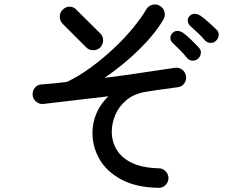

<svg xmlns="http://www.w3.org/2000/svg" viewBox="-20 -815 1040 883"><path d="M708 48.8Q605.5 46.9 537.6 10.3Q469.7 -26.4 437.5 -83Q405.3 -139.6 405.3 -204.1Q405.3 -251 423.8 -294.4Q442.4 -337.9 478.5 -372.1Q402.3 -363.3 324.2 -354Q246.1 -344.7 178.7 -336.9Q161.1 -335 146.5 -347.2Q131.8 -359.4 129.9 -377.9Q128.9 -397.5 140.6 -411.6Q152.3 -425.8 170.9 -426.8Q200.2 -428.7 229 -431.6Q257.8 -434.6 288.1 -438.5Q341.8 -463.9 396.5 -503.9Q451.2 -543.9 500.5 -589.8Q549.8 -635.7 589.4 -683.6Q628.9 -731.4 653.3 -772.5Q662.1 -788.1 680.7 -793Q699.2 -797.9 714.8 -788.1Q731.4 -779.3 736.3 -761.7Q741.2 -744.1 732.4 -726.6Q692.4 -658.2 619.6 -586.9Q546.9 -515.6 460.9 -457Q548.8 -467.8 631.8 -480.5Q714.8 -493.2 782.2 -502.9Q800.8 -505.9 815.9 -496.1Q831.1 -486.3 835 -466.8Q838.9 -449.2 828.6 -433.1Q818.4 -417 798.8 -414.1Q774.4 -410.2 738.8 -405.8Q703.1 -401.4 662.1 -394.5Q601.6 -386.7 564.9 -357.4Q528.3 -328.1 511.2 -288.6Q494.1 -249 494.1 -209Q494.1 -164.1 516.6 -126.5Q539.1 -88.9 586.9 -65.9Q634.8 -43 710 -41Q728.5 -41 741.7 -27.3Q754.9 -13.7 754.9 4.9Q753.9 24.4 740.2 37.1Q726.6 49.8 708 48.8ZM377 -596.7 267.6 -706.1Q254.9 -719.7 254.9 -738.3Q254.9 -756.8 267.6 -769.5Q281.2 -784.2 300.3 -784.2Q319.3 -784.2 332 -769.5L441.4 -661.1Q454.1 -648.4 454.1 -629.9Q454.1 -611.3 441.4 -596.7Q427.7 -584 408.7 -584Q389.6 -584 377 -596.7ZM890.6 -544.9Q879.9 -535.2 864.7 -536.1Q849.6 -537.1 839.8 -548.8Q826.2 -566.4 809.1 -583.5Q792 -600.6 775.4 -616.2Q764.6 -625 763.7 -639.2Q762.7 -653.3 773.4 -663.1Q784.2 -673.8 797.4 -672.9Q810.5 -671.9 823.2 -663.1Q836.9 -653.3 857.9 -633.3Q878.9 -613.3 893.6 -596.7Q905.3 -585.9 903.8 -570.8Q902.3 -555.7 890.6 -544.9ZM973.6 -627.9Q963.9 -617.2 948.7 -617.7Q933.6 -618.2 922.9 -628.9Q908.2 -646.5 890.6 -663.1Q873 -679.7 856.4 -694.3Q845.7 -703.1 843.8 -716.8Q841.8 -730.5 851.6 -741.2Q862.3 -752 875.5 -751.5Q888.7 -751 901.4 -743.2Q916 -733.4 937.5 -714.4Q959 -695.3 974.6 -679.7Q986.3 -669.9 985.8 -654.3Q985.4 -638.7 973.6 -627.9Z"/></svg>

Font: KTXP_ComRound
Style: Medium
Weight: 500
Version: Version 1.01;May 16, 2022;FontCreator 13.0.0.2683 64-bit